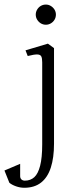

<svg xmlns="http://www.w3.org/2000/svg" viewBox="-60 -624 338 862"><path d="M-18 196.5 -40 141.5 30.5 111.5V166.5Q30.5 176 36.2 181.5Q42 187 51.5 187Q77 187 94 171.5Q111 156 120.2 120Q129.5 84 129.5 24V-344Q129.5 -363 125.2 -371Q121 -379 107.5 -379.5Q94 -380 64.5 -372.5L54.5 -398L155 -428L182.5 -408V21Q182.5 84 168.2 128.2Q154 172.5 124.2 195.8Q94.5 219 49 219Q30.5 219 12 212.5Q-6.5 206 -18 196.5ZM100.5 -558.5Q100.5 -570.5 106.8 -581Q113 -591.5 123.2 -597.5Q133.5 -603.5 146 -603.5Q158 -603.5 168.2 -597.2Q178.5 -591 184.8 -580.8Q191 -570.5 191 -558.5Q191 -546 185 -535.8Q179 -525.5 168.5 -519.2Q158 -513 146 -513Q133.5 -513 123.2 -519.2Q113 -525.5 106.8 -535.8Q100.5 -546 100.5 -558.5Z"/></svg>

Font: Didactic
Style: Regular
Weight: 400
Designer: Tyler Finck
Foundry: Etcetera Type Co
Version: Version 3.007;FEAKit 1.0